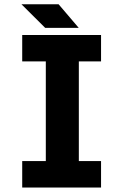

<svg xmlns="http://www.w3.org/2000/svg" viewBox="-20 -864 568 886"><path d="M191.4 -700.2H343.8V0H191.4ZM446.3 -702.6V-580.6H82.5V-702.6ZM446.3 -120.6V1.5H82.5V-120.6ZM79.1 -844.2H250.5L343.3 -735.4H188.5Z"/></svg>

Font: DavidDev Light
Style: Regular
Weight: 300
Designer: David.dev
Foundry: David.dev
Version: Version 1.001;FEAKit 1.0